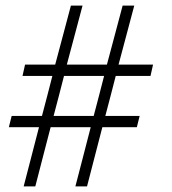

<svg xmlns="http://www.w3.org/2000/svg" viewBox="-20 -663 611 683"><path d="M207.7 -392.9H350.3Q341.3 -357.2 332 -321.8Q322.8 -286.5 313.3 -250.7H170.7Q180.2 -286.5 189.4 -321.8Q198.7 -357.2 207.7 -392.9ZM248.2 0H289.6Q303.4 -53.5 316.8 -105.3Q330.3 -157 344.1 -210.5H466.8L476.8 -250.7H354.7Q364.2 -286.5 373.4 -321.8Q382.7 -357.2 391.7 -392.9H515.4Q517.3 -403.2 519.9 -413Q522.5 -422.9 524.4 -433.1H401.7Q416 -486 429.7 -538.1Q443.4 -590.1 457.6 -643H416.2Q402 -590.1 388.3 -538.1Q374.6 -486 360.3 -433.1H217.7Q232 -486 245.7 -538.1Q259.4 -590.1 273.6 -643H232.2Q218 -590.1 204.3 -538.1Q190.6 -486 176.3 -433.1H69.1Q67.2 -422.9 64.6 -413Q62 -403.2 60.1 -392.9H166.3Q157.3 -357.2 148 -321.8Q138.8 -286.5 129.3 -250.7H21.5L11.5 -210.5H118.7Q104.9 -157 91.5 -105.3Q78 -53.5 64.2 0H105.6Q119.4 -53.5 132.8 -105.3Q146.3 -157 160.1 -210.5H302.7Q288.9 -157 275.5 -105.3Q262 -53.5 248.2 0Z"/></svg>

Font: Josefin Slab Thin
Style: Italic
Weight: 100
Italic angle: -12°
Designer: Santiago Orozco
Foundry: Typemade
Version: Version 2.000